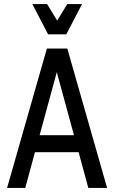

<svg xmlns="http://www.w3.org/2000/svg" viewBox="-20 -930 565 950"><path d="M15 0 212 -690H313L510 0H417L369 -177H153L105 0ZM176 -261H346L261 -573ZM386 -910 308 -760H218L140 -910H213L263 -828L313 -910Z"/></svg>

Font: Radio Canada Condensed
Style: Regular
Weight: 400
Width: 3
Designer: Charles Daoud, Etienne Aubert Bonn, Alexandre Saumier Demers, Jacques Le Bailly
Foundry: Radio-Canada
Version: Version 2.104; ttfautohint (v1.8.4.7-5d5b);gftools[0.9.28.de